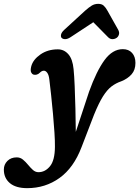

<svg xmlns="http://www.w3.org/2000/svg" viewBox="-128 -731 724 998"><path d="M335 -254.5Q373.5 -361.5 415.2 -418.5Q457 -475.5 510.5 -475.5Q541 -475.5 558.5 -456Q576 -436.5 576 -404Q576 -367.5 556 -344.8Q536 -322 502.5 -308.5Q474.5 -299 451.8 -281.8Q429 -264.5 407.2 -230Q385.5 -195.5 360.5 -134L296 33.5Q255 141.5 181.2 194.2Q107.5 247 13.5 247Q-45.5 247 -76.8 220.8Q-108 194.5 -108 150.5Q-108 124 -89.5 105.5Q-71 87 -41 87Q-22.5 87 -8.5 98.8Q5.5 110.5 18 125.8Q30.5 141 43.2 152.5Q56 164 72 164Q106.5 164 131.8 133.2Q157 102.5 157.5 32.5Q158 2.5 155 -42.5Q152 -87.5 147.5 -138.2Q143 -189 137.8 -236.2Q132.5 -283.5 128.5 -317.5Q126 -340.5 118 -352Q110 -363.5 100 -363.5Q89 -363.5 78.5 -352.5Q71.5 -345.5 62.8 -343.2Q54 -341 47 -343Q39 -345 34 -355Q29 -365 34.5 -386.5Q44 -421.5 82.2 -448Q120.5 -474.5 172.5 -474.5Q205 -474.5 227.2 -449.2Q249.5 -424 254.5 -371.5Q258 -337 260.2 -283Q262.5 -229 264 -166.8Q265.5 -104.5 266 -45.5ZM238.5 -537.5Q223 -527.5 210.8 -527.5Q198.5 -527.5 192 -534.5Q187 -540.5 189.5 -551.8Q192 -563 206 -576L314.5 -675.5Q333 -692 348.2 -701.5Q363.5 -711 382.5 -711Q401 -711 411.2 -701.5Q421.5 -692 430.5 -675.5L486.5 -576Q493.5 -563 490.2 -551.8Q487 -540.5 478.5 -534.5Q468.5 -527.5 456.2 -527.5Q444 -527.5 434 -537.5L357 -615.5Z"/></svg>

Font: Fraunces 9pt SuperSoft SemiBold
Style: Italic
Weight: 600
Italic angle: -16°
Version: Version 1.000;[0bf87f6ff]